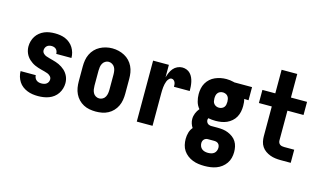

<svg xmlns="http://www.w3.org/2000/svg" viewBox="-105 -1067 2709 1612"><g transform="rotate(15 1250.0 -261.0)"><path d="M248 8Q224 8 200.5 4.5Q177 1 154.5 -8Q132 -17 113 -31.5Q94 -46 81 -66Q68 -86 61 -109.5Q54 -133 54 -157H186Q186 -145 191 -134Q196 -123 205 -115.5Q214 -108 225.5 -105Q237 -102 248 -102Q260 -102 271.5 -104.5Q283 -107 292.5 -114Q302 -121 307 -131.5Q312 -142 312 -154Q312 -169 301 -180.5Q290 -192 276 -197.5Q262 -203 247.5 -206.5Q233 -210 218.5 -214Q204 -218 189.5 -222.5Q175 -227 161 -233.5Q147 -240 134.5 -248.5Q122 -257 111 -267Q100 -277 91 -289.5Q82 -302 76 -316Q70 -330 67 -345Q64 -360 64 -375Q64 -398 70.5 -421Q77 -444 89.5 -463.5Q102 -483 120.5 -498Q139 -513 160.5 -522Q182 -531 205 -534.5Q228 -538 252 -538Q275 -538 298 -534.5Q321 -531 342.5 -522Q364 -513 382.5 -497.5Q401 -482 413 -462.5Q425 -443 431.5 -420.5Q438 -398 438 -374H306Q306 -385 302.5 -395.5Q299 -406 291.5 -413.5Q284 -421 273.5 -424.5Q263 -428 252 -428Q241 -428 230.5 -425Q220 -422 212 -415Q204 -408 199.5 -397.5Q195 -387 195 -377Q195 -361 206 -349.5Q217 -338 231 -333Q245 -328 260 -324Q275 -320 289.5 -316Q304 -312 318.5 -307.5Q333 -303 346.5 -296.5Q360 -290 373 -281.5Q386 -273 397 -263Q408 -253 417 -240.5Q426 -228 432 -214.5Q438 -201 441 -186Q444 -171 444 -156Q444 -132 437 -108.5Q430 -85 416.5 -65Q403 -45 384 -30.5Q365 -16 342.5 -7.5Q320 1 296 4.5Q272 8 248 8Z M750 8Q723 8 695.5 3Q668 -2 643.5 -15Q619 -28 600 -48Q581 -68 569 -93Q557 -118 552.5 -145.5Q548 -173 548 -200V-330Q548 -358 552.5 -385Q557 -412 569 -437Q581 -462 600 -482Q619 -502 643.5 -515Q668 -528 695 -534.5Q722 -541 750 -541Q778 -541 805 -534.5Q832 -528 856.5 -515Q881 -502 900 -482Q919 -462 931 -437Q943 -412 947.5 -385Q952 -358 952 -330V-200Q952 -173 947.5 -145.5Q943 -118 931 -93Q919 -68 900 -48Q881 -28 856.5 -15Q832 -2 804.5 3Q777 8 750 8ZM750 -106Q766 -106 780.5 -114.5Q795 -123 802.5 -137.5Q810 -152 812.5 -168Q815 -184 815 -200V-330Q815 -346 812.5 -362.5Q810 -379 802 -393Q794 -407 779.5 -415.5Q765 -424 749 -424Q733 -424 719 -415Q705 -406 697.5 -392Q690 -378 687.5 -362Q685 -346 685 -330V-200Q685 -184 687.5 -168Q690 -152 697.5 -137.5Q705 -123 719.5 -114.5Q734 -106 750 -106Z M1106 0V-530H1243V-421Q1249 -443 1258 -463.5Q1267 -484 1281 -501Q1295 -518 1316 -528Q1337 -538 1359 -538Q1378 -538 1396.5 -531Q1415 -524 1428.5 -509.5Q1442 -495 1450 -477Q1458 -459 1462 -440Q1466 -421 1467.5 -401.5Q1469 -382 1469 -363H1332Q1332 -373 1331 -383Q1330 -393 1326 -402Q1322 -411 1314 -417.5Q1306 -424 1296 -424Q1283 -424 1273 -413Q1263 -402 1258 -389.5Q1253 -377 1250 -363.5Q1247 -350 1245.5 -336Q1244 -322 1243.5 -308.5Q1243 -295 1243 -281V0Z M1750 213Q1724 213 1698 209.5Q1672 206 1647.5 196.5Q1623 187 1602 171Q1581 155 1566.5 133.5Q1552 112 1546 86Q1540 60 1540 34Q1540 6 1547.5 -21Q1555 -48 1573 -69Q1562 -85 1556 -104Q1550 -123 1550 -142Q1550 -168 1560 -192.5Q1570 -217 1587 -237Q1566 -261 1557 -293Q1548 -325 1548 -358Q1548 -383 1553 -407.5Q1558 -432 1570.5 -454Q1583 -476 1602 -493Q1621 -510 1644 -520Q1667 -530 1691.5 -535Q1716 -540 1742 -540Q1758 -540 1773.5 -538Q1789 -536 1805 -532L1812 -530H1966V-416L1928 -417Q1932 -403 1933.5 -388Q1935 -373 1935 -357Q1935 -332 1930 -307.5Q1925 -283 1913 -261Q1901 -239 1881.5 -222Q1862 -205 1839.5 -195Q1817 -185 1792 -181Q1767 -177 1742 -177Q1726 -177 1710 -178.5Q1694 -180 1679 -183Q1677 -179 1676 -175Q1675 -171 1675 -167Q1675 -159 1678 -151.5Q1681 -144 1686.5 -138.5Q1692 -133 1699.5 -130Q1707 -127 1715 -126Q1717 -126 1719.5 -126Q1722 -126 1725 -126H1775Q1799 -126 1822 -123Q1845 -120 1867 -111Q1889 -102 1908 -88Q1927 -74 1939.5 -54Q1952 -34 1957 -11Q1962 12 1962 36Q1962 62 1955.5 87.5Q1949 113 1934 134.5Q1919 156 1898 172Q1877 188 1852.5 197Q1828 206 1802 209.5Q1776 213 1750 213ZM1742 -291Q1754 -291 1766 -296Q1778 -301 1785.5 -310.5Q1793 -320 1795.5 -332.5Q1798 -345 1798 -357Q1798 -369 1795.5 -381Q1793 -393 1786 -403Q1779 -413 1768 -418Q1757 -423 1745 -424H1742Q1741 -424 1741 -424Q1741 -424 1741 -424Q1728 -424 1716.5 -419Q1705 -414 1697.5 -404Q1690 -394 1687.5 -382Q1685 -370 1685 -357Q1685 -345 1687.5 -332.5Q1690 -320 1698 -310.5Q1706 -301 1717.5 -296Q1729 -291 1742 -291ZM1750 99Q1764 99 1778 96Q1792 93 1803 84.5Q1814 76 1819.5 62.5Q1825 49 1825 36Q1825 26 1822 16.5Q1819 7 1811.5 0Q1804 -7 1794.5 -9.5Q1785 -12 1775 -12H1725Q1723 -12 1722 -12Q1721 -12 1719 -12Q1711 -12 1702.5 -8.5Q1694 -5 1688 1.5Q1682 8 1679 16.5Q1676 25 1676 34Q1676 48 1681.5 61.5Q1687 75 1698 83.5Q1709 92 1722.5 95.5Q1736 99 1750 99Z M2356 0Q2333 0 2309.5 -3Q2286 -6 2264.5 -14Q2243 -22 2223.5 -35.5Q2204 -49 2191 -68.5Q2178 -88 2173 -111Q2168 -134 2168 -157V-416H2056V-530H2168V-735H2304V-530H2444V-416H2304V-157Q2304 -147 2308 -138Q2312 -129 2319.5 -123.5Q2327 -118 2336.5 -116Q2346 -114 2356 -114H2444V0Z"/></g></svg>

Font: iosevka_custom_sans_ss08 Heavy
Style: Regular
Weight: 900
Designer: Belleve Invis
Foundry: Belleve Invis
Version: Version 10.3.0; ttfautohint (v1.8.3)